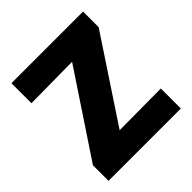

<svg xmlns="http://www.w3.org/2000/svg" viewBox="-188 -838 976 976"><g transform="rotate(-45 300.0 -350.0)"><path d="M40 0V-112L337 -559L42 -556V-700H557V-588L262 -142L560 -144V0Z"/></g></svg>

Font: Red Hat Mono VF Light
Style: Regular
Weight: 300
Monospace: yes
Designer: Pentagram, MCKL
Foundry: Pentagram, MCKL
Version: Version 1.023